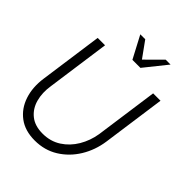

<svg xmlns="http://www.w3.org/2000/svg" viewBox="-254 -1027 1169 1169"><g transform="rotate(45 330.5 -443.0)"><path d="M258.5 13Q174.5 13 119.8 -28Q65 -69 42 -138.2Q19 -207.5 31 -292L88 -700H151.5L94.5 -292Q84 -226 99 -171.2Q114 -116.5 155 -83.5Q196 -50.5 262.5 -50.5Q330 -50.5 381.5 -83.8Q433 -117 465.5 -172Q498 -227 508.5 -292L565.5 -700H629L572 -292Q560 -207.5 517.5 -138.2Q475 -69 408.8 -28Q342.5 13 258.5 13ZM332 -755 256 -899H298.5L372 -797L474.5 -899H516.5L401 -755Z"/></g></svg>

Font: Urbanist Light
Style: Italic
Weight: 300
Italic angle: -8°
Designer: Corey Hu
Foundry: Corey Hu
Version: Version 1.330; ttfautohint (v1.8.4.7-5d5b)